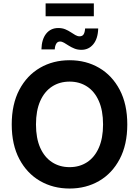

<svg xmlns="http://www.w3.org/2000/svg" viewBox="-20 -1088 810 1118"><path d="M385.3 9.8Q289.1 9.8 212.9 -34.4Q136.7 -78.6 92.5 -162.1Q48.3 -245.6 48.3 -363.3Q48.3 -481.4 92.5 -565.2Q136.7 -648.9 212.9 -693.1Q289.1 -737.3 385.3 -737.3Q481 -737.3 556.9 -693.1Q632.8 -648.9 677 -565.2Q721.2 -481.4 721.2 -363.3Q721.2 -245.6 677 -161.9Q632.8 -78.1 556.9 -34.2Q481 9.8 385.3 9.8ZM385.3 -114.7Q442.9 -114.7 486.8 -143.3Q530.8 -171.9 555.4 -227.5Q580.1 -283.2 580.1 -363.3Q580.1 -444.3 555.4 -500Q530.8 -555.7 486.8 -584.2Q442.9 -612.8 385.3 -612.8Q327.1 -612.8 283 -584Q238.8 -555.2 214.1 -499.5Q189.5 -443.8 189.5 -363.3Q189.5 -283.2 214.1 -227.8Q238.8 -172.4 283 -143.6Q327.1 -114.7 385.3 -114.7ZM454.1 -797.9Q431.6 -797.9 413.6 -805.2Q395.5 -812.5 380.6 -822Q365.7 -831.5 353.3 -838.9Q340.8 -846.2 329.6 -846.2Q314.9 -846.2 307.4 -833.3Q299.8 -820.3 298.8 -800.3H221.2Q222.7 -859.4 249 -892.1Q275.4 -924.8 319.3 -924.8Q342.3 -924.8 359.9 -917.5Q377.4 -910.2 391.8 -900.6Q406.2 -891.1 418.7 -883.8Q431.2 -876.5 443.4 -876.5Q459.5 -876.5 466.8 -887.9Q474.1 -899.4 475.6 -922.4H551.8Q550.3 -863.3 523.4 -830.6Q496.6 -797.9 454.1 -797.9ZM526.4 -1068.4V-993.2H245.6V-1068.4Z"/></svg>

Font: Inter Cardless
Style: Bold
Weight: 700
Designer: Rasmus Andersson
Foundry: rsms
Version: Version 4.001;git-9221beed3